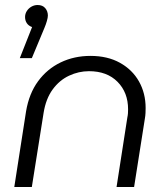

<svg xmlns="http://www.w3.org/2000/svg" viewBox="-20 -746 672 766"><path d="M37 0 84 -302Q96 -373 132 -422Q168 -471 222 -497Q276 -523 341 -523Q409 -523 458.5 -495.5Q508 -468 534.5 -421Q561 -374 561 -315Q561 -306 560.5 -295Q560 -284 558 -273L515 0H445L488 -277Q490 -286 490.5 -294Q491 -302 491 -310Q491 -377 449 -419.5Q407 -462 335 -462Q294 -462 255.5 -444Q217 -426 190 -389Q163 -352 154 -296L107 0ZM59 -514 108 -638Q94 -643 87 -653.5Q80 -664 80 -678Q80 -691 87 -702Q94 -713 105.5 -719.5Q117 -726 130 -726Q150 -726 160.5 -713.5Q171 -701 171 -684Q171 -676 167 -662Q163 -648 157 -634L107 -514Z"/></svg>

Font: MuseoModerno Light
Style: Italic
Weight: 300
Italic angle: -9°
Designer: Pablo Cosgaya, Héctor Gatti, Marcela Romero, and the Authors of The MuseoModerno Project.
Foundry: Omnibus-Type Team
Version: Version 1.003